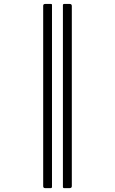

<svg xmlns="http://www.w3.org/2000/svg" viewBox="-20 -862 586 979"><path d="M306.2 -841.8H335.9Q345.7 -841.8 346.2 -832V86.9Q346.2 96.7 335.9 97.2H306.2Q301.3 97.2 300.8 91.8V-836.9Q301.3 -841.8 306.2 -841.8ZM210 -841.8H240.2Q245.1 -841.8 245.1 -836.9V91.8Q245.1 96.7 240.2 97.2H210Q200.2 97.2 200.2 86.9V-832Q200.2 -841.8 210 -841.8Z"/></svg>

Font: BrevierViennese-Regular
Style: Regular
Weight: 400
Designer: Johannes Lang & Ellmer Stefan
Foundry: Johannes Lang & Ellmer Stefan
Version: Version 1.001;PS 001.001;hotconv 1.0.70;makeotf.lib2.5.58329